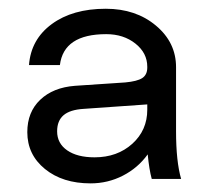

<svg xmlns="http://www.w3.org/2000/svg" viewBox="-20 -676 478 443"><path d="M386.2 -373Q386.2 -303.7 397.9 -263.2H330.1Q324.2 -284.7 320.8 -319.8Q298.3 -288.6 263.7 -270.8Q229 -252.9 189 -252.9Q124.5 -252.9 83.7 -286.1Q43 -319.3 43 -371.1Q43 -417.5 72.8 -445.8Q102.5 -474.1 152.8 -478L269 -485.8Q296.4 -488.3 308.1 -495.8Q319.8 -503.4 319.8 -520V-522Q319.8 -553.7 292.5 -575.4Q265.1 -597.2 225.1 -597.2Q127 -597.2 118.2 -525.9H46.9Q51.3 -585 99.4 -620.4Q147.5 -655.8 224.1 -655.8Q293.5 -655.8 339.8 -616.9Q386.2 -578.1 386.2 -521ZM111.8 -373Q111.8 -345.2 135 -329.1Q158.2 -313 198.2 -313Q250.5 -313 285.2 -344.2Q319.8 -375.5 319.8 -422.9V-435.1L172.9 -424.8Q141.6 -422.9 126.7 -410.2Q111.8 -397.5 111.8 -373Z"/></svg>

Font: Overused Grotesk
Style: Regular
Weight: 400
Version: Version 0.002